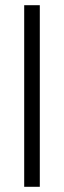

<svg xmlns="http://www.w3.org/2000/svg" viewBox="-20 -718 246 738"><path d="M133 0V-698H73V0Z"/></svg>

Font: Libertinus Serif
Style: Bold
Weight: 700
Designer: Philipp H. Poll, Khaled Hosny
Foundry: Caleb Maclennan
Version: Version 7.050;RELEASE